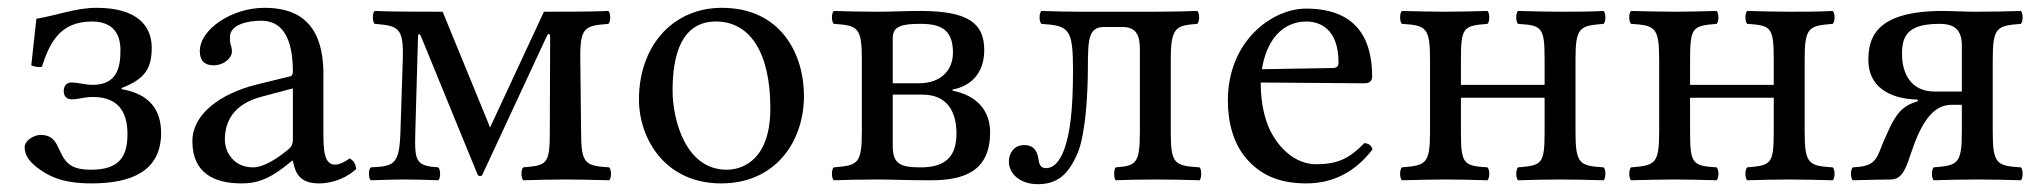

<svg xmlns="http://www.w3.org/2000/svg" viewBox="-20 -459 5223 491"><path d="M43 -83C43 -61 56 -45 77 -29C102 -11 135 10 214 10C314 10 392 -20 392 -119C392 -179 361.5 -219 291 -231V-234C351.5 -257 368 -285 368 -337C368 -395 328 -439 227 -439C173.5 -439 127 -420 73 -411L60 -292C68.1 -288.4 77.6 -286.5 87 -288C106 -346 131 -404 215 -404C270 -404 288 -371 288 -331C288 -289.5 281 -242 217 -242C198 -242 181 -248 162 -248C153 -248 143 -242 143 -226C143 -210 154 -205 163 -205C182 -205 193 -211 218 -211C292 -211 306 -160 306 -116C306 -57 283.5 -25 213 -25C156 -25 145.5 -46 129 -82C120.6 -100.4 110 -114 84 -114C66 -114 43 -99 43 -83Z M729 -233V-101C729 -88 723 -81 715 -75C689 -54 655 -31 627 -31C577 -31 555 -71 555 -102C555 -147 576 -193 650 -212ZM729 -48C735 -17 745.6 10 796 10C834.3 10 870.3 -7 891 -27C889.3 -39.3 885.3 -47.7 874 -54C866.5 -47.8 849.7 -38 837 -38C808 -38 807 -77 807 -123V-270C807 -412 729 -439 656 -439C574 -439 491 -385 491 -328C491 -304 503 -292 526 -292C555 -292 573 -313 573 -326C573 -333 572 -340 570 -344C569 -347 568 -353 568 -364C568 -395 610 -406 648 -406C682 -406 729 -389 729 -276C729 -269 726 -265 723 -264L637 -243C541 -219 472 -166 472 -98C472 -16 528 10 598 10C632.8 10 663 2 707 -32L727 -48Z M1010 -306 1004 -120C1001.3 -36 986 -34 928 -31C922 -25 922 -4 928 2C948 1 998 0 1014 0C1034 0 1081 1 1101 2C1107 -4 1107 -25 1101 -31C1044 -35 1040 -45 1042 -120L1049 -365C1049.3 -374 1053.4 -373.8 1057 -365L1202 -11C1206 -8 1209.7 -8 1213 -11L1377.2 -364.2C1381.7 -374.5 1386.9 -375.6 1386.9 -363.8L1386 -122C1386 -39 1379 -36 1318 -31C1312 -25 1312 -4 1318 2C1354 1 1391 0 1426 0C1456 0 1499 1 1538 2C1544 -4 1544 -25 1538 -31C1477 -35 1466 -39 1466 -122L1464 -307C1463 -390 1475 -393 1536 -398C1542 -404 1542 -425 1536 -431C1501 -429 1404 -429 1371 -429L1237.8 -142.8L1233 -132.7L1229.4 -142.7L1112 -429C1079 -429 973 -429 938 -431C932 -425 932 -404 938 -398C999 -393 1012.7 -389 1010 -306Z M1614 -205C1614 -103 1682 10 1824 10C1888.4 10 1936.8 -12.7 1970.9 -46C2015.7 -89.8 2036 -152.7 2036 -214C2036 -318 1979 -439 1826 -439C1760.2 -439 1705.9 -412 1669.3 -369C1633 -326.4 1614 -268.2 1614 -205ZM1811 -404C1897 -404 1950 -326 1950 -182C1950 -56 1885 -25 1838 -25C1734 -25 1700 -151 1700 -228C1700 -315 1721 -404 1811 -404Z M2263 -246V-362C2263 -392 2286 -398 2334 -398C2386 -398 2417 -383.5 2417 -324C2417 -284 2391 -246 2329 -246ZM2263 -217H2339C2400 -217 2426 -176.5 2426 -117C2426 -50 2388 -31 2334 -31C2282 -31 2263 -40 2263 -86ZM2223 -429C2180 -429 2145 -430 2112 -431C2106 -425 2106 -404 2112 -398C2173 -394 2184 -390 2184 -307V-122C2184 -39 2173 -36 2112 -31C2106 -25 2106 -4 2112 2C2145 1 2180 0 2224 0C2261 0 2294 2 2361 2C2447 2 2512 -22 2512 -121C2512 -177 2477 -215.5 2416 -227V-230C2462 -238.5 2497 -271 2497 -331C2497 -401 2454 -431 2333 -431C2292 -431 2265.9 -429 2223 -429Z M2974 -122V-307C2974 -389 2987 -394 3042 -398C3048 -404 3048 -425 3042 -431C3012 -430 2974 -429 2934 -429H2745C2712 -429 2673 -430 2643 -431C2637 -425 2637 -404 2643 -398C2713.7 -393 2724 -387 2724 -279C2724 -174 2716 -119 2702 -78C2689 -42 2672 -29 2655 -29C2642 -29 2638 -37 2636 -50C2633 -69 2627 -88 2599 -88C2574 -88 2560 -68 2560 -46C2560 -15 2588 12 2634 12C2685 12 2713 -14 2736 -68C2756 -116 2762 -218 2762 -286C2762 -364 2765 -390 2805 -390H2850C2888 -390 2895 -366 2895 -332V-122C2895 -40 2885 -35 2833 -31C2828 -25 2828 -4 2833 2C2858 1 2895 0 2935 0C2975 0 3020 1 3048 2C3053 -4 3053 -25 3048 -31C2983 -35 2974 -40 2974 -122Z M3207 -282C3226 -395 3296 -404 3320 -404C3358 -404 3403 -383 3403 -299C3403 -290 3399 -285.2 3388 -285ZM3469 -93C3432 -55 3403 -39 3345 -39C3309 -39 3267 -60 3236 -111C3216 -144 3204 -190 3204 -248L3470 -246C3482 -246 3489 -252 3489 -263C3489 -347 3459 -437 3320 -437C3233 -437 3120 -354 3120 -202C3120 -146 3134 -92 3167 -54C3201 -14 3248 10 3320 10C3396 10 3450 -25 3490 -77C3487 -87 3481 -92 3469 -93Z M4009 -307C4009 -390 4020 -393 4081 -398C4087 -404 4087 -425 4081 -431C4046 -429 4002 -429 3969 -429C3941 -429 3901 -430 3862 -431C3856 -425 3856 -404 3862 -398C3923 -394 3930 -390 3930 -307V-242H3716V-307C3716 -390 3723 -393 3784 -398C3790 -404 3790 -425 3784 -431C3746 -430 3707.8 -429 3676 -429C3646.4 -429 3605 -430 3565 -431C3559 -425 3559 -404 3565 -398C3626 -394 3637 -390 3637 -307V-122C3637 -39 3626 -36 3565 -31C3559 -25 3559 -4 3565 2C3605 1 3645.2 0 3677 0C3708.8 0 3748 1 3784 2C3790 -4 3790 -25 3784 -31C3723 -35 3716 -39 3716 -122V-209H3930V-122C3930 -39 3923 -36 3862 -31C3856 -25 3856 -4 3862 2C3898 1 3935.2 0 3970 0C4000.3 0 4042 1 4081 2C4087 -4 4087 -25 4081 -31C4020 -35 4009 -39 4009 -122Z M4595 -307C4595 -390 4606 -393 4667 -398C4673 -404 4673 -425 4667 -431C4632 -429 4588 -429 4555 -429C4527 -429 4487 -430 4448 -431C4442 -425 4442 -404 4448 -398C4509 -394 4516 -390 4516 -307V-242H4302V-307C4302 -390 4309 -393 4370 -398C4376 -404 4376 -425 4370 -431C4332 -430 4293.8 -429 4262 -429C4232.4 -429 4191 -430 4151 -431C4145 -425 4145 -404 4151 -398C4212 -394 4223 -390 4223 -307V-122C4223 -39 4212 -36 4151 -31C4145 -25 4145 -4 4151 2C4191 1 4231.2 0 4263 0C4294.8 0 4334 1 4370 2C4376 -4 4376 -25 4370 -31C4309 -35 4302 -39 4302 -122V-209H4516V-122C4516 -39 4509 -36 4448 -31C4442 -25 4442 -4 4448 2C4484 1 4521.2 0 4556 0C4586.3 0 4628 1 4667 2C4673 -4 4673 -25 4667 -31C4606 -35 4595 -39 4595 -122Z M4844 -321C4844 -368 4859 -398 4940 -398C4981 -398 4997 -380.3 4997 -342V-225H4927C4867 -225 4844 -271 4844 -321ZM4816 0C4843.7 -0.8 4853.5 -26.6 4865.5 -63C4891.5 -141.5 4920.6 -191 4971 -191H4997V-122C4997 -39 4986 -36 4925 -31C4919 -25 4919 -4 4925 2C4958 1 4993.3 0 5037 0C5080.3 0 5116 1 5148 2C5154 -4 5154 -25 5148 -31C5087 -35 5076 -39 5076 -122V-307C5076 -390 5087 -393 5148 -398C5154 -404 5154 -425 5148 -431C5114 -430 5079.7 -429 5036 -429C5001.7 -429 4972.7 -431 4948 -431C4773 -431 4758 -359 4758 -305C4758 -240.3 4807.6 -206.6 4882.3 -204.4C4885.2 -204.2 4885.3 -200.5 4883.7 -199.8C4845.7 -189 4829.2 -167.5 4812 -131C4801 -107.7 4791.8 -85.8 4787 -73C4774.3 -39 4757 -33 4718 -31C4712 -25 4712 -4 4718 2C4738 1 4816 0 4816 0Z"/></svg>

Font: Libertinus Serif
Style: Regular
Weight: 400
Designer: Philipp H. Poll
Foundry: Khaled Hosny
Version: Version 6.2